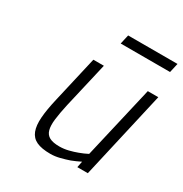

<svg xmlns="http://www.w3.org/2000/svg" viewBox="-164 -815 905 950"><g transform="rotate(30 289.0 -340.0)"><path d="M578 -500 464 0H404L411 -35Q385 -22 359 -12Q336 -4 308.5 3Q281 10 255 10Q205 10 176 -3.5Q147 -17 135.5 -47Q124 -77 127.5 -124Q131 -171 147 -239L207 -500H267L207 -241Q195 -187 190.5 -149.5Q186 -112 192.5 -88.5Q199 -65 219 -54.5Q239 -44 275 -44Q301 -44 327 -50.5Q353 -57 374 -65Q399 -74 422 -86L518 -500ZM296 -690H578L566 -637H284Z"/></g></svg>

Font: Panefresco 250wt
Style: Italic
Weight: 300
Version: Version 1.000